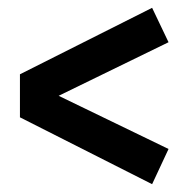

<svg xmlns="http://www.w3.org/2000/svg" viewBox="-20 -578 483 491"><path d="M369 -558 31 -388V-278L369 -107L411 -197L130 -333L411 -470Z"/></svg>

Font: Fira Sans Condensed Medium
Style: Regular
Weight: 500
Width: 3
Designer: Carrois Corporate & Edenspiekermann AG
Foundry: Carrois Corporate GbR & Edenspiekermann AG
Version: Version 4.202;PS 004.202;hotconv 1.0.88;makeotf.lib2.5.64775